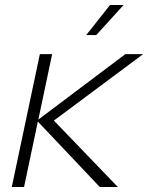

<svg xmlns="http://www.w3.org/2000/svg" viewBox="-20 -746 591 766"><path d="M324 -606H364L473 -726H419ZM27 0H76L131 -261L378 0H450L195 -265L551 -530H480L133 -269L188 -530H139Z"/></svg>

Font: Geist ExtraLight
Style: Italic
Weight: 200
Italic angle: -12°
Designer: Basement.studio, Andrés Briganti, Mateo Zaragoza
Foundry: Basement.studio, Vercel, Andrés Briganti, Guido Ferreyra, Mateo Zaragoza
Version: Version 1.500